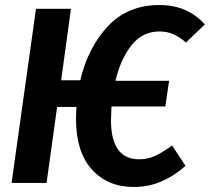

<svg xmlns="http://www.w3.org/2000/svg" viewBox="-20 -727 834 763"><path d="M439 -406H652L637 -304H423Q421 -266 421 -250Q421 -94 533 -94Q568 -94 597.5 -108Q627 -122 664 -149L717 -68Q677 -31 625 -7.5Q573 16 512 16Q407 16 344.5 -54Q282 -124 282 -255Q282 -270 284 -302H207L165 0H26L123 -692H262L223 -408H299Q330 -539 409 -623Q488 -707 614 -707Q725 -707 794 -630L719 -558Q694 -580 669 -591Q644 -602 614 -602Q546 -602 502.5 -547Q459 -492 439 -406Z"/></svg>

Font: Fira Sans Condensed SemiBold
Style: Italic
Weight: 600
Width: 3
Italic angle: -8°
Designer: bBox Type GmbH & Carrois Corporate GbR & Edenspiekermann AG
Foundry: bBox Type GmbH & Carrois Corporate GbR & Edenspiekermann AG
Version: Version 4.301